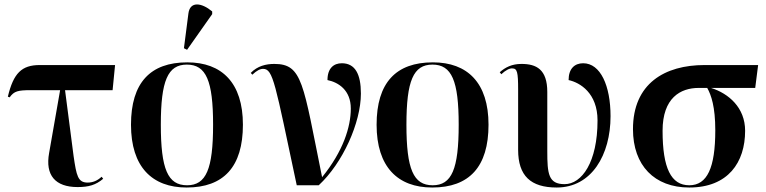

<svg xmlns="http://www.w3.org/2000/svg" viewBox="-20 -826 3416 856"><path d="M326 8C375 8 407 -1 440 -29L433 -38C414 -20 393 -12 371 -12C327 -12 321 -42 308 -131L270 -424H482L493 -536H157C77 -536 40 -500 15 -395L23 -392C43 -420 60 -424 119 -424H248L199 -144C181 -45 226 8 326 8Z M814 -604 926 -763V-775C878 -815 827 -821 820 -766L800 -611ZM812 10C977 10 1063 -82 1063 -270C1063 -457 969 -548 815 -548C650 -548 564 -457 564 -270C564 -82 658 10 812 10ZM814 0C728 0 697 -72 697 -270C697 -466 728 -538 813 -538C899 -538 930 -466 930 -270C930 -72 899 0 814 0Z M1303 0H1401C1508 -99 1589 -279 1589 -409C1589 -496 1563 -544 1504 -544C1468 -544 1440 -522 1440 -469C1489 -459 1544 -424 1544 -342C1544 -260 1510 -152 1416 -36C1331 -455 1329 -541 1203 -541C1166 -541 1128 -532 1098 -501L1105 -493C1125 -512 1140 -519 1153 -519C1198 -519 1206 -456 1303 0Z M1907 10C2072 10 2158 -82 2158 -270C2158 -457 2064 -548 1910 -548C1745 -548 1659 -457 1659 -270C1659 -82 1753 10 1907 10ZM1909 0C1823 0 1792 -72 1792 -270C1792 -466 1823 -538 1908 -538C1994 -538 2025 -466 2025 -270C2025 -72 1994 0 1909 0Z M2462 10C2618 10 2702 -136 2702 -308C2702 -444 2657 -544 2580 -544C2542 -544 2515 -520 2515 -469C2566 -458 2644 -411 2644 -289C2644 -103 2574 -5 2497 -5C2425 -5 2420 -51 2420 -152V-416C2420 -517 2371 -541 2305 -541C2262 -541 2233 -526 2208 -504L2215 -495C2234 -513 2252 -522 2264 -521C2286 -521 2290 -504 2290 -427V-158C2290 -42 2346 10 2462 10Z M3053 10C3226 10 3302 -102 3302 -243C3302 -346 3229 -409 3150 -434H3347L3360 -536H3121C2944 -536 2802 -454 2802 -250C2802 -88 2898 10 3053 10ZM3053 0C2972 0 2934 -76 2934 -243C2934 -390 3014 -434 3095 -434H3133C3151 -402 3169 -350 3169 -245C3169 -78 3133 0 3053 0Z"/></svg>

Font: Noto Serif Display SemiBold
Style: Regular
Weight: 600
Designer: Monotype Design Team
Foundry: Monotype Imaging Inc.
Version: Version 2.009